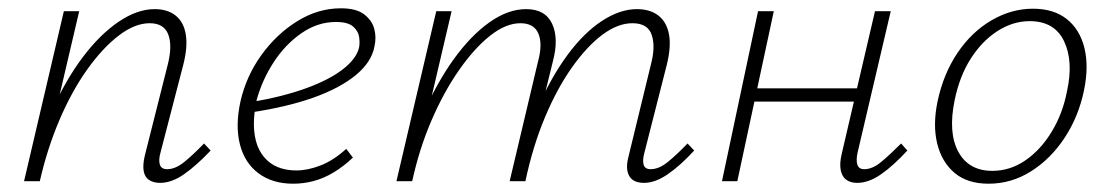

<svg xmlns="http://www.w3.org/2000/svg" viewBox="-20 -437 2679 463"><path d="M366 4Q350 4 339.5 -3Q329 -10 326.5 -24.5Q324 -39 329 -61L385 -283Q396 -328 385.5 -354.5Q375 -381 341 -381Q305 -381 266 -351Q227 -321 190 -269Q153 -217 123.5 -148Q94 -79 76 0H47Q70 -91 104 -167.5Q138 -244 179.5 -299Q221 -354 266 -384.5Q311 -415 353 -415Q384 -415 403.5 -399.5Q423 -384 428 -354Q433 -324 422 -281L367 -69Q362 -51 365.5 -40Q369 -29 383 -29Q403 -29 424.5 -46.5Q446 -64 472 -91L488 -74Q454 -38 424 -17Q394 4 366 4ZM38 0 134 -410H171L75 0Z M687 6Q637 6 603.5 -19Q570 -44 558.5 -89Q547 -134 560 -193Q574 -254 610.5 -304.5Q647 -355 697 -386Q747 -417 802 -417Q839 -417 858 -402.5Q877 -388 882.5 -367.5Q888 -347 883 -325Q876 -287 837.5 -255.5Q799 -224 735.5 -201.5Q672 -179 586 -166L587 -191Q663 -204 719 -224.5Q775 -245 807.5 -270.5Q840 -296 846 -323Q848 -334 846 -348Q844 -362 831.5 -373Q819 -384 790 -384Q746 -384 707 -357Q668 -330 640 -287Q612 -244 599 -196Q588 -145 595 -107Q602 -69 627.5 -47.5Q653 -26 695 -26Q722 -26 753 -38Q784 -50 815 -78L831 -57Q809 -36 785 -21.5Q761 -7 736.5 -0.5Q712 6 687 6Z M1533 4Q1516 4 1506 -3Q1496 -10 1493 -24.5Q1490 -39 1496 -61L1550 -283Q1561 -325 1551.5 -353Q1542 -381 1505 -381Q1470 -381 1433 -353.5Q1396 -326 1360 -275.5Q1324 -225 1294.5 -155Q1265 -85 1247 0H1219Q1241 -97 1275 -174Q1309 -251 1348.5 -304.5Q1388 -358 1431.5 -386.5Q1475 -415 1516 -415Q1547 -415 1567 -400Q1587 -385 1593 -355.5Q1599 -326 1588 -281L1534 -69Q1529 -51 1532 -40Q1535 -29 1549 -29Q1569 -29 1590.5 -46.5Q1612 -64 1638 -91L1654 -74Q1621 -38 1590.5 -17Q1560 4 1533 4ZM936 0 1032 -410H1069L973 0ZM948 0Q968 -86 1000.5 -161.5Q1033 -237 1074 -294Q1115 -351 1160 -383Q1205 -415 1249 -415Q1295 -415 1311.5 -379.5Q1328 -344 1313 -288L1242 0H1209L1277 -287Q1289 -330 1278.5 -355.5Q1268 -381 1235 -381Q1200 -381 1162 -351Q1124 -321 1087 -268Q1050 -215 1020.5 -146.5Q991 -78 974 0Z M2047 4Q2032 4 2021.5 -3Q2011 -10 2007.5 -26Q2004 -42 2010 -67L2090 -410H2128L2048 -69Q2044 -51 2047.5 -40Q2051 -29 2064 -29Q2084 -29 2105 -46.5Q2126 -64 2153 -91L2168 -74Q2135 -38 2105 -17Q2075 4 2047 4ZM1721 0 1808 -410H1846L1758 0ZM1779 -192 1785 -224H2070L2063 -192Z M2364 6Q2313 6 2282 -20Q2251 -46 2240 -91Q2229 -136 2241 -193Q2255 -259 2289 -309.5Q2323 -360 2371 -388Q2419 -416 2471 -416Q2521 -416 2552.5 -391Q2584 -366 2595 -321.5Q2606 -277 2594 -219Q2581 -156 2547.5 -105Q2514 -54 2466.5 -24Q2419 6 2364 6ZM2373 -25Q2416 -25 2453 -50.5Q2490 -76 2516.5 -120Q2543 -164 2553 -217Q2569 -289 2546 -337.5Q2523 -386 2463 -386Q2423 -386 2386 -362.5Q2349 -339 2321.5 -296.5Q2294 -254 2282 -195Q2266 -117 2291 -71Q2316 -25 2373 -25Z"/></svg>

Font: Ysabeau ExtraLight
Style: Italic
Weight: 250
Italic angle: -12°
Version: Version 2.000;gftools[0.9.27.dev2+g8671c4b]